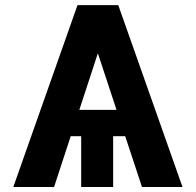

<svg xmlns="http://www.w3.org/2000/svg" viewBox="-20 -748 783 768"><path d="M415 -668Q360.4 -501 196.3 0Q155.3 0 33.2 0Q97.7 -181.6 290 -727.5Q313.5 -727.5 383.8 -727.5Q391.6 -711.9 415 -668ZM547.9 0Q492.2 -168 326.2 -671.9Q335 -685.5 359.4 -727.5Q382.8 -727.5 453.1 -727.5Q517.6 -545.9 710 0Q668.9 0 547.9 0ZM557.6 -308.6Q557.6 -282.2 557.6 -203.1Q459 -203.1 163.1 -203.1Q163.1 -229.5 163.1 -308.6Q261.7 -308.6 557.6 -308.6ZM432.6 -256.8Q432.6 -192.4 432.6 0Q400.4 0 304.7 0Q304.7 -64.5 304.7 -256.8Q335.9 -256.8 432.6 -256.8Z"/></svg>

Font: DeepSea
Style: Bold
Weight: 700
Designer: Stem
Version: Version 3.019;git-0a5106e0b